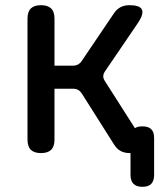

<svg xmlns="http://www.w3.org/2000/svg" viewBox="-20 -580 640 740"><path d="M529 140Q506 140 494.5 128.5Q483 117 483 94V10H480Q460 10 445 2Q430 -6 419 -24L295 -220Q289 -229 281 -233.5Q273 -238 262 -238H190V-42Q190 -15 177 -2.5Q164 10 138 10Q112 10 99 -2.5Q86 -15 86 -42V-508Q86 -535 99 -547.5Q112 -560 138 -560Q164 -560 177 -547.5Q190 -535 190 -508V-327H262Q272 -327 280.5 -331.5Q289 -336 295 -345L418 -527Q429 -544 444 -552Q459 -560 479 -560Q518 -560 526.5 -544Q535 -528 514 -495L384 -304Q378 -295 378 -286Q378 -277 384 -268L500 -86Q510 -93 529 -93Q552 -93 563 -82Q574 -71 574 -48V94Q574 117 563 128.5Q552 140 529 140Z"/></svg>

Font: Maple Mono NL Medium
Style: Regular
Weight: 500
Monospace: yes
Designer: subframe7536
Version: Version 7.000